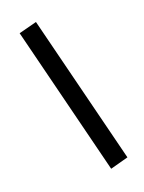

<svg xmlns="http://www.w3.org/2000/svg" viewBox="-159 -859 749 1002"><g transform="rotate(-20 216.0 -358.0)"><path d="M72 -759 172 -785 379 42 279 69Z"/></g></svg>

Font: SUITE
Style: Bold
Weight: 700
Designer: Sun
Foundry: Sun
Version: Version 2.040